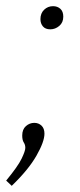

<svg xmlns="http://www.w3.org/2000/svg" viewBox="-49 -471 259 622"><path d="M23 -32Q23 -52 35 -62.5Q47 -73 62 -73Q76 -73 85.5 -64Q95 -55 95 -38Q95 -12 69 33.5Q43 79 -11 131L-29 114Q9 68 21 43Q33 18 33 8Q33 -2 28 -9.5Q23 -17 23 -32ZM114 -376Q98 -376 90 -385.5Q82 -395 82 -409Q82 -428 94 -439.5Q106 -451 123 -451Q137 -451 146.5 -442.5Q156 -434 156 -417Q156 -398 143 -387Q130 -376 114 -376Z"/></svg>

Font: Bitter Light
Style: Italic
Weight: 300
Italic angle: -9°
Designer: Sol Matas, and Bitter project Authors
Foundry: Sol Matas
Version: Version 2.001